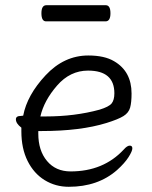

<svg xmlns="http://www.w3.org/2000/svg" viewBox="-20 -699 583 737"><path d="M155 -252Q267 -252 362 -278Q398 -289 408.5 -302Q419 -315 419 -341Q419 -428 318 -428Q249 -428 199 -370.5Q149 -313 135 -252ZM60 -254 69 -255Q84 -334 155 -410Q226 -486 319 -486Q381 -486 418 -464Q485 -425 485 -340Q485 -306 479.5 -286Q474 -266 454 -253.5Q434 -241 389 -227Q289 -196 140 -196H127V-186Q127 -121 160.5 -81Q194 -41 251 -41Q377 -41 455 -125Q468 -140 478 -140Q488 -140 488 -129.5Q488 -119 473.5 -96Q459 -73 429 -46Q356 18 244 18Q193 18 151.5 -7.5Q110 -33 86 -81Q62 -129 62 -195V-209Q41 -225 41 -241Q41 -254 60 -254ZM385 -617H157Q139 -617 139 -648Q139 -679 158 -679H386Q404 -679 404 -648Q404 -617 385 -617Z"/></svg>

Font: ToneOZ-Pinyin-WenKai-Regular
Style: Regular
Weight: 400
Designer: Fontworks Inc.
Foundry: ToneOZ
Version: Version 0.240331